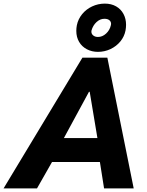

<svg xmlns="http://www.w3.org/2000/svg" viewBox="-69 -1037 811 1057"><path d="M384.8 -719.7H522L667 0H503.9L481 -145H217.3L134.8 0H-49.3ZM351.1 -867.2Q351.1 -882.3 354 -897.5Q360.8 -931.6 383.1 -959Q405.3 -986.3 438.2 -1001.7Q471.2 -1017.1 508.3 -1017.1Q543.5 -1017.1 570.1 -1002Q596.7 -986.8 610.8 -960.2Q625 -933.6 625 -900.4Q625 -885.7 622.1 -869.6Q615.7 -835.9 593.8 -809.1Q571.8 -782.2 539.3 -766.8Q506.8 -751.5 470.2 -751.5Q436.5 -751.5 409.2 -765.9Q381.8 -780.3 366.5 -806.4Q351.1 -832.5 351.1 -867.2ZM541.5 -898.4Q542.5 -903.3 542.5 -905.8Q542.5 -918 533 -925.8Q523.4 -933.6 505.9 -933.6Q481.9 -933.6 462.2 -915.3Q442.4 -897 434.6 -868.7Q434.1 -866.7 434.1 -862.8Q434.1 -850.1 444.3 -841.8Q454.6 -833.5 470.2 -833.5Q494.6 -833.5 514.9 -852.1Q535.2 -870.6 541.5 -898.4ZM467.3 -276.9 424.8 -531.7H420.9L282.7 -276.9Z"/></svg>

Font: Reddit Sans Chocolate ExBold
Style: Italic
Weight: 800
Italic angle: -11.25°
Designer: Stephen Hutchings
Version: Version 1.013